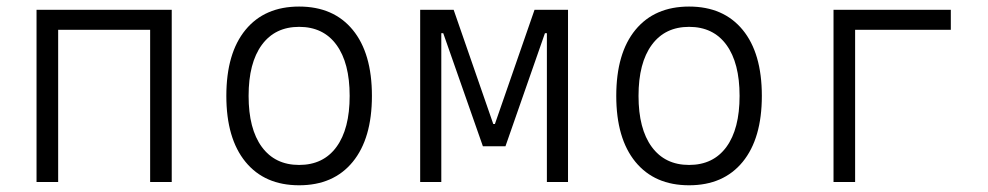

<svg xmlns="http://www.w3.org/2000/svg" viewBox="-20 -547 2970 577"><path d="M431.2 0V-457.5H154.8V0H89.8V-517.6H496.1V0Z M878.9 9.8Q775.4 9.8 717.8 -60.5Q660.2 -130.9 660.2 -258.8Q660.2 -387.2 717.8 -457.3Q775.4 -527.3 878.9 -527.3Q982.4 -527.3 1040 -457.3Q1097.7 -387.2 1097.7 -258.8Q1097.7 -130.9 1040 -60.5Q982.4 9.8 878.9 9.8ZM878.9 -51.3Q951.7 -51.3 991.2 -105.5Q1030.8 -159.7 1030.8 -258.8Q1030.8 -357.9 991.2 -412.1Q951.7 -466.3 878.9 -466.3Q806.6 -466.3 766.8 -412.1Q727.1 -357.9 727.1 -258.8Q727.1 -159.7 766.8 -105.5Q806.6 -51.3 878.9 -51.3Z M1242.7 0V-517.6H1343.3L1462.4 -174.3H1467.3L1586.4 -517.6H1687V0H1623.5V-447.3H1617.7L1499 -107.4H1431.2L1312 -447.3H1306.2V0Z M2050.8 9.8Q1947.3 9.8 1889.6 -60.5Q1832 -130.9 1832 -258.8Q1832 -387.2 1889.6 -457.3Q1947.3 -527.3 2050.8 -527.3Q2154.3 -527.3 2211.9 -457.3Q2269.5 -387.2 2269.5 -258.8Q2269.5 -130.9 2211.9 -60.5Q2154.3 9.8 2050.8 9.8ZM2050.8 -51.3Q2123.5 -51.3 2163.1 -105.5Q2202.6 -159.7 2202.6 -258.8Q2202.6 -357.9 2163.1 -412.1Q2123.5 -466.3 2050.8 -466.3Q1978.5 -466.3 1938.7 -412.1Q1898.9 -357.9 1898.9 -258.8Q1898.9 -159.7 1938.7 -105.5Q1978.5 -51.3 2050.8 -51.3Z M2484.9 0V-517.6H2837.4V-457.5H2549.8V0Z"/></svg>

Font: Cascadia Mono PL Light
Style: Regular
Weight: 300
Monospace: yes
Designer: Aaron Bell
Foundry: Saja Typeworks
Version: Version 2404.023; ttfautohint (v1.8.4)